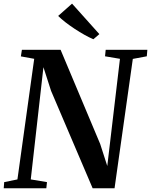

<svg xmlns="http://www.w3.org/2000/svg" viewBox="-29 -1010 810 1030"><path d="M-9 0 -6.5 -33 64.5 -47.5 154.5 -694.5 83 -707.5 88.5 -743H296L508.5 -237.5L546.5 -119.5L614.5 -694.5L534.5 -708L538 -743H761.5L758.5 -708L683.5 -694L585.5 0H468L245 -522.5L204 -649.5L136 -47.5L223 -33L219.5 0ZM472 -799.5Q450.5 -808.5 424.5 -823Q398.5 -837.5 372 -855Q345.5 -872.5 322.2 -890.5Q299 -908.5 283 -924.5L357.5 -990.5L504 -827Z"/></svg>

Font: Merriweather 72pt SemiBold
Style: Italic
Weight: 600
Italic angle: -7.8°
Version: Version 2.101